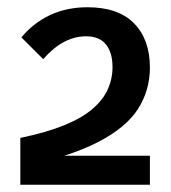

<svg xmlns="http://www.w3.org/2000/svg" viewBox="-20 -854 472 529"><path d="M36 -474Q108 -489 157 -509Q206 -529 235 -554Q264 -579 277 -608Q290 -637 290 -669Q290 -709 272 -731.5Q254 -754 217 -754Q186 -754 156.5 -738.5Q127 -723 99 -691L39 -751Q71 -790 117 -812Q163 -834 221 -834Q306 -834 349.5 -789.5Q393 -745 393 -668Q393 -605 360 -553.5Q327 -502 249 -462Q171 -422 36 -393ZM36 -425H393V-345H36Z"/></svg>

Font: Moderustic SemiBold
Style: Regular
Weight: 600
Designer: Tural Alisoy
Foundry: TAFT Foundry
Version: Version 2.120